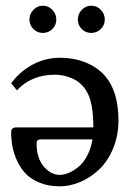

<svg xmlns="http://www.w3.org/2000/svg" viewBox="-20 -640 490 671"><path d="M39.1 -324.2 19 -349.1Q48.8 -389.6 93.3 -413.8Q137.7 -438 189.9 -438Q240.2 -438 281.7 -420.7Q323.2 -403.3 349.1 -372.1Q394 -318.8 394 -219.2Q394 -166.5 375.5 -121.6Q356.9 -76.7 327.1 -48.3Q297.4 -20 261.2 -4.4Q225.1 11.2 189 11.2Q150.9 11.2 120.8 -0.5Q90.8 -12.2 72 -31Q53.2 -49.8 41 -75.4Q28.8 -101.1 23.9 -126.2Q19 -151.4 19 -178.2Q19 -194.8 37.1 -194.8H306.2Q306.2 -283.2 282.2 -321.8Q263.7 -352.1 233.4 -365.5Q203.1 -378.9 172.9 -378.9Q89.4 -378.9 39.1 -324.2ZM303.2 -152.8H122.1Q107.9 -152.8 107.9 -139.2Q107.9 -86.9 133.1 -57.9Q158.2 -28.8 189 -28.8Q197.3 -28.8 208 -31.5Q218.8 -34.2 233.9 -42.7Q249 -51.3 262.2 -64.2Q275.4 -77.1 286.9 -100.3Q298.3 -123.5 303.2 -152.8ZM298.8 -620.1Q318.4 -620.1 332.3 -605.7Q346.2 -591.3 346.2 -571.8Q346.2 -552.2 332.3 -538.6Q318.4 -524.9 298.8 -524.9Q279.3 -524.9 265.6 -538.6Q252 -552.2 252 -571.8Q252 -591.3 265.9 -605.7Q279.8 -620.1 298.8 -620.1ZM96.7 -538.6Q83 -552.2 83 -571.8Q83 -591.3 96.9 -605.7Q110.8 -620.1 129.9 -620.1Q148.9 -620.1 162.8 -605.7Q176.8 -591.3 176.8 -571.8Q176.8 -552.2 163.1 -538.6Q149.4 -524.9 129.9 -524.9Q110.4 -524.9 96.7 -538.6Z"/></svg>

Font: Linux Biolinum
Style: Regular
Weight: 400
Designer: Philipp H. Poll
Foundry: Philipp H. Poll
Version: Version 0.6.4